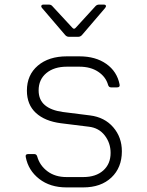

<svg xmlns="http://www.w3.org/2000/svg" viewBox="-20 -805 640 835"><path d="M269 10Q198 10 150.5 -27Q103 -64 92 -122Q89 -135 103 -135H129Q139 -135 142 -124Q153 -85 186.5 -60Q220 -35 269 -35H342Q397 -35 429 -63.5Q461 -92 461 -140Q461 -183 435.5 -216Q410 -249 366 -254L245 -269Q175 -278 136 -314Q97 -350 97 -411Q97 -479 144.5 -519.5Q192 -560 271 -560H325Q396 -560 442.5 -527Q489 -494 500 -438Q503 -425 489 -425H463Q453 -425 450 -436Q440 -471 407 -493Q374 -515 325 -515H271Q215 -515 181.5 -487Q148 -459 148 -412Q148 -371 175 -348Q202 -325 253 -318L372 -303Q435 -295 472.5 -251.5Q510 -208 510 -147Q510 -76 464.5 -33Q419 10 342 10ZM279 -645Q271 -645 264 -652L163 -770Q158 -776 160 -780.5Q162 -785 169 -785H192Q202 -785 207 -779L294 -685Q302 -675 310 -685L396 -779Q402 -785 411 -785H431Q439 -785 440.5 -780.5Q442 -776 437 -770L336 -652Q329 -645 321 -645Z"/></svg>

Font: Pitagon Sans Mono Thin
Style: Regular
Weight: 100
Monospace: yes
Designer: Travis Tran
Foundry: Pitagon
Version: Version 1.001; ttfautohint (v1.8.4.7-5d5b);gftools[0.9.26]